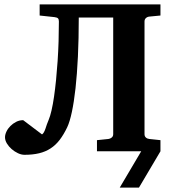

<svg xmlns="http://www.w3.org/2000/svg" viewBox="-20 -691 784 877"><path d="M712.9 0 614.7 166H526.9L625 0H422.9V-50.8L475.1 -56.2Q483.4 -57.1 490.2 -62.7Q497.1 -68.4 497.1 -78.1V-610.8H339.8Q339.8 -513.7 335.9 -432.6Q332 -351.6 325 -288.1Q317.9 -224.6 308.3 -179.7Q298.8 -134.8 287.1 -109.9Q271 -76.2 252.7 -52.2Q234.4 -28.3 211.2 -13.2Q188 2 158.9 9Q129.9 16.1 91.8 16.1Q77.6 16.1 62 8.8Q46.4 1.5 33.2 -10Q20 -21.5 11.5 -35.6Q2.9 -49.8 2.9 -64Q2.9 -76.2 9.5 -90.1Q16.1 -104 27.6 -115.5Q39.1 -127 54 -134.5Q68.8 -142.1 85.9 -142.1L171.9 -77.1Q176.8 -80.1 180.7 -87.2Q184.6 -94.2 187.7 -103.5Q190.9 -112.8 194.3 -123.3Q197.8 -133.8 202.1 -143.1Q209 -159.2 215.3 -186.5Q221.7 -213.9 226.8 -249.3Q231.9 -284.7 236.1 -326.2Q240.2 -367.7 243.2 -412.1Q246.1 -456.5 247.6 -502.7Q249 -548.8 249 -592.8Q249 -602.5 245.1 -606.9Q241.2 -611.3 229 -612.8L161.1 -620.1V-670.9H712.9V-620.1L662.1 -615.2Q652.8 -614.3 646.5 -608.4Q640.1 -602.5 640.1 -592.8V-78.1Q640.1 -68.4 646.5 -62.7Q652.8 -57.1 662.1 -56.2L712.9 -50.8Z"/></svg>

Font: Charis SIL
Style: Bold
Weight: 700
Foundry: SIL International
Version: Version 4.112